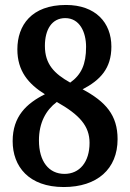

<svg xmlns="http://www.w3.org/2000/svg" viewBox="-20 -744 523 774"><path d="M237 10C372 10 454 -63 454 -183C454 -280 406 -334 313 -384C384 -421 429 -468 429 -556C429 -653 365 -724 246 -724C107 -724 50 -642 50 -545C50 -458 94 -406 161 -364C87 -327 31 -275 31 -175C31 -73 96 10 237 10ZM263 -411C199 -447 161 -485 161 -559C161 -625 189 -671 243 -671C301 -671 327 -615 327 -555C327 -485 308 -443 263 -411ZM240 -43C177 -43 137 -93 137 -178C137 -249 165 -300 209 -333C301 -281 341 -236 341 -168C341 -91 301 -43 240 -43Z"/></svg>

Font: Noto Serif Condensed Semi
Style: Regular
Weight: 600
Width: 3
Designer: Monotype Design Team
Foundry: Monotype Imaging Inc.
Version: Version 1.002